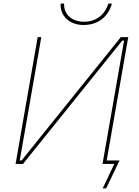

<svg xmlns="http://www.w3.org/2000/svg" viewBox="-20 -905 767 1060"><path d="M66 0H107L655 -681H665L546 0H611L547 135H566L640 -19H569L688 -700H647L99 -19H89L208 -700H188ZM441 -767C519 -767 576 -809 598 -885H578C560 -825 511 -785 445 -785C374 -785 331 -828 334 -885H315C310 -820 362 -767 441 -767Z"/></svg>

Font: Fixel Display 20240404 Thin
Style: Italic
Weight: 100
Italic angle: -10°
Designer: AlfaBravo + MacPaw
Foundry: Kyrylo Tkachov, Marchela Mozhyna, Serhii Makarenko, Maria Weinstein, Zakhar Kryvoshyya
Version: Version 1.211;Glyphs 3.2 (3225)